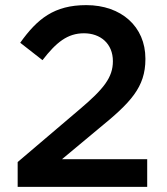

<svg xmlns="http://www.w3.org/2000/svg" viewBox="-20 -730 653 750"><path d="M290 -302 49 -97V0H555V-108H222L366 -228C490 -329 548 -389 548 -499V-501C548 -626 454 -710 317 -710C192 -710 126 -657 59 -563L146 -495C200 -565 244 -600 308 -600C372 -600 421 -560 421 -491C421 -428 386 -383 290 -302Z"/></svg>

Font: Mission Medium
Style: Regular
Weight: 500
Version: Version 1.000;FEAKit 1.0